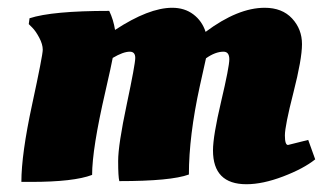

<svg xmlns="http://www.w3.org/2000/svg" viewBox="-20 -462 831 494"><path d="M60 6H35Q35 -65 62.5 -192.5Q90 -320 90 -334Q90 -348 81 -365Q72 -382 63 -391L54 -400L56 -415Q114 -434 261 -434Q272 -411 276 -385Q363 -442 423 -442Q455 -442 477.5 -425Q500 -408 509 -380Q592 -442 661 -442Q706 -442 731.5 -414.5Q757 -387 757 -348.5Q757 -310 735 -224Q713 -138 713 -113.5Q713 -89 721 -89L773 -102L791 -52Q761 -28 708.5 -8Q656 12 614 12Q528 12 528 -75Q528 -112 549 -201Q570 -290 570 -309.5Q570 -329 555 -329Q534 -329 510 -312Q507 -297 494 -240Q466 -112 466 -13Q420 4 287 4Q284 -7 284 -48Q284 -89 306 -193Q328 -297 328 -313Q328 -329 314 -329Q297 -329 270 -313Q267 -296 251 -226Q217 -79 217 -12Q170 6 60 6Z"/></svg>

Font: Oleo Script
Style: Bold
Weight: 700
Designer: Soytutype
Foundry: Soytutype
Version: Version 1.002